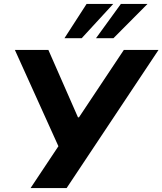

<svg xmlns="http://www.w3.org/2000/svg" viewBox="-20 -960 829 980"><path d="M136 0 295 -239 287 -194 56 -705H227L378 -361H383L612 -705H789L320 0ZM309 -765 422 -940H558L397 -765ZM470 -765 597 -940H733L559 -765Z"/></svg>

Font: Nunito Sans 6pt ExtraBold
Style: Italic
Weight: 800
Italic angle: -9°
Version: Version 3.101;gftools[0.9.27]